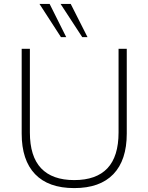

<svg xmlns="http://www.w3.org/2000/svg" viewBox="-20 -955 760 983"><path d="M360 8Q228 8 159.5 -63.5Q91 -135 91 -271V-705H133V-277Q133 -154 190.5 -93.5Q248 -33 360 -33Q473 -33 530 -93.5Q587 -154 587 -277V-705H629V-271Q629 -135 560.5 -63.5Q492 8 360 8ZM401 -765 290 -935H342L428 -765ZM292 -765 182 -935H234L319 -765Z"/></svg>

Font: Nunito Sans 12pt ExtraLight ExtraLight
Style: Regular
Weight: 250
Version: Version 3.101;gftools[0.9.27]